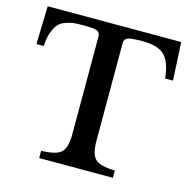

<svg xmlns="http://www.w3.org/2000/svg" viewBox="-105 -818 916 921"><g transform="rotate(15 353.0 -357.0)"><path d="M683 -714 693 -525H654Q645 -608 611.5 -639Q578 -670 505 -670Q449 -670 431 -663.5Q413 -657 413 -637V-150Q413 -87 436 -62.5Q459 -38 535 -36V0H169V-36Q246 -38 269.5 -62.5Q293 -87 293 -150V-637Q293 -657 277 -663.5Q261 -670 214 -670Q183 -670 164.5 -668.5Q146 -667 123 -659Q100 -651 87 -636.5Q74 -622 63.5 -594Q53 -566 51 -525H15L20 -714Z"/></g></svg>

Font: Kolar Light
Style: Regular
Weight: 300
Designer: Ramakrishna Saiteja (Kannada); Shiva Nallaperumal (Latin)
Foundry: Indian Type Foundry
Version: Version 1.001;PS 1.0;hotconv 1.0.88;makeotf.lib2.5.647800